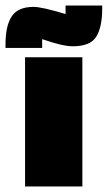

<svg xmlns="http://www.w3.org/2000/svg" viewBox="-55 -677 391 697"><path d="M244 0H36V-469H244ZM316 -657V-645Q316 -579 294.5 -544Q273 -509 209 -509Q172 -509 98 -535V-503H-35V-516Q-35 -583 -12.5 -617.5Q10 -652 67 -652Q97 -652 183 -626V-657Z"/></svg>

Font: Passion One
Style: Bold
Weight: 700
Designer: Alejandro Lo Celso
Foundry: Fontstage
Version: Version 1.002